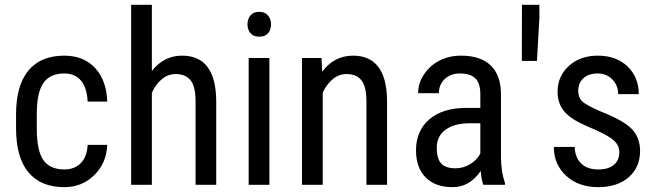

<svg xmlns="http://www.w3.org/2000/svg" viewBox="-20 -770 2735 800"><path d="M248 -64Q291 -64 316.9 -90.6Q342.8 -117.2 345.2 -166.5H426.8Q423.8 -90.3 372.8 -40.3Q321.8 9.8 248 9.8Q149.9 9.8 98.4 -52Q46.9 -113.8 46.9 -235.8V-293.9Q46.9 -413.6 98.1 -475.8Q149.4 -538.1 247.6 -538.1Q328.6 -538.1 376.2 -486.8Q423.8 -435.5 426.8 -346.7H345.2Q342.3 -405.3 317.1 -434.6Q292 -463.9 247.6 -463.9Q189.9 -463.9 162.1 -426Q134.3 -388.2 133.3 -301.8V-234.4Q133.3 -141.1 160.9 -102.5Q188.5 -64 248 -64Z M612.8 -474.1Q662.1 -538.1 738.8 -538.1Q878.9 -538.1 880.9 -351.1V0H794.9V-347.2Q794.9 -409.2 774.2 -435.3Q753.4 -461.4 711.9 -461.4Q679.7 -461.4 654.1 -439.9Q628.4 -418.5 612.8 -383.8V0H526.4V-750H612.8Z M1102.5 0H1016.1V-528.3H1102.5ZM1109.4 -668.5Q1109.4 -646.5 1097.2 -631.8Q1085 -617.2 1060.1 -617.2Q1035.6 -617.2 1023.4 -631.8Q1011.2 -646.5 1011.2 -668.5Q1011.2 -690.4 1023.4 -705.6Q1035.6 -720.7 1060.1 -720.7Q1084.5 -720.7 1096.9 -705.3Q1109.4 -689.9 1109.4 -668.5Z M1319.8 -528.3 1322.3 -471.2Q1372.6 -538.1 1450.7 -538.1Q1590.8 -538.1 1592.8 -351.1V0H1506.8V-347.2Q1506.8 -409.2 1486.1 -435.3Q1465.3 -461.4 1423.8 -461.4Q1391.6 -461.4 1366 -439.9Q1340.3 -418.5 1324.7 -383.8V0H1238.3V-528.3Z M1994.1 0Q1986.3 -17.1 1982.9 -57.6Q1937 9.8 1865.7 9.8Q1793.9 9.8 1753.7 -30.5Q1713.4 -70.8 1713.4 -144Q1713.4 -224.6 1768.1 -272Q1822.8 -319.3 1918 -320.3H1981.4V-376.5Q1981.4 -423.8 1960.4 -443.8Q1939.5 -463.9 1896.5 -463.9Q1857.4 -463.9 1833 -440.7Q1808.6 -417.5 1808.6 -381.8H1722.2Q1722.2 -422.4 1746.1 -459.2Q1770 -496.1 1810.5 -517.1Q1851.1 -538.1 1900.9 -538.1Q1981.9 -538.1 2024.2 -497.8Q2066.4 -457.5 2067.4 -380.4V-113.8Q2067.9 -52.7 2084 -7.8V0ZM1878.9 -68.8Q1910.6 -68.8 1939.5 -86.4Q1968.3 -104 1981.4 -130.4V-256.3H1932.6Q1871.1 -255.4 1835.4 -228.8Q1799.8 -202.1 1799.8 -154.3Q1799.8 -109.4 1817.9 -89.1Q1835.9 -68.8 1878.9 -68.8Z M2227.5 -695.8 2217.3 -516.1H2154.3L2154.8 -750H2227.5Z M2560.5 -135.3Q2560.5 -163.1 2539.6 -183.1Q2518.6 -203.1 2458.5 -230Q2388.7 -258.8 2360.1 -279.3Q2331.5 -299.8 2317.4 -325.9Q2303.2 -352.1 2303.2 -388.2Q2303.2 -452.6 2350.3 -495.4Q2397.5 -538.1 2470.7 -538.1Q2547.9 -538.1 2594.7 -493.2Q2641.6 -448.2 2641.6 -377.9H2555.7Q2555.7 -413.6 2531.7 -438.7Q2507.8 -463.9 2470.7 -463.9Q2432.6 -463.9 2410.9 -444.1Q2389.2 -424.3 2389.2 -391.1Q2389.2 -364.7 2405 -348.6Q2420.9 -332.5 2481.4 -306.2Q2577.6 -268.6 2612.3 -232.7Q2647 -196.8 2647 -141.6Q2647 -72.8 2599.6 -31.5Q2552.2 9.8 2472.7 9.8Q2390.1 9.8 2338.9 -37.6Q2287.6 -85 2287.6 -157.7H2374.5Q2376 -113.8 2401.4 -88.9Q2426.8 -64 2472.7 -64Q2515.6 -64 2538.1 -83.3Q2560.5 -102.5 2560.5 -135.3Z"/></svg>

Font: Roboto Condensed
Style: Regular
Weight: 400
Designer: Google
Version: Version 2.001047; 2015